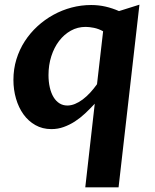

<svg xmlns="http://www.w3.org/2000/svg" viewBox="-20 -549 669 831"><path d="M426.3 -413.6Q407.2 -424.3 386.7 -428.5Q366.2 -432.6 350.6 -432.6Q315.9 -432.6 286.6 -416.3Q257.3 -399.9 235.8 -371.8Q214.4 -343.8 202.1 -305.7Q189.9 -267.6 189.9 -224.1Q189.9 -194.8 195.6 -170.4Q201.2 -146 211.7 -128.7Q222.2 -111.3 237.3 -101.8Q252.4 -92.3 271.5 -92.3Q287.6 -92.3 304.4 -99.1Q321.3 -106 337.9 -118.4Q354.5 -130.9 370.1 -147.7Q385.7 -164.6 399.9 -184.6ZM390.1 -100.1Q369.6 -78.1 348.4 -58.1Q327.1 -38.1 304 -23.2Q280.8 -8.3 255.6 0.7Q230.5 9.8 202.6 9.8Q163.6 9.8 133.1 -7.6Q102.5 -24.9 81.5 -54.2Q60.5 -83.5 49.3 -122.1Q38.1 -160.6 38.1 -203.1Q38.1 -250 51 -292.2Q64 -334.5 87.2 -370.4Q110.4 -406.2 142.1 -435.3Q173.8 -464.4 211.2 -484.9Q248.5 -505.4 290 -516.4Q331.5 -527.3 374.5 -527.3Q406.7 -527.3 436.5 -520.5Q466.3 -513.7 495.1 -501L583.5 -528.8L493.2 261.7H349.1Z"/></svg>

Font: Proza Libre
Style: SemiBold Italic
Weight: 600
Designer: Jasper de Waard
Foundry: Jasper de Waard
Version: Version 1.000; ttfautohint (v1.4.1.8-43bc)